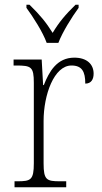

<svg xmlns="http://www.w3.org/2000/svg" viewBox="-20 -786 427 806"><path d="M176 -606H225C242 -651 282 -715 310 -753V-766H297C254 -724 228 -693 201 -648C173 -693 147 -724 104 -766H91V-753C119 -715 160 -651 176 -606ZM41 0H258V-25H232C176 -25 163 -30 163 -100V-278C163 -388 207 -511 280 -511C324 -511 338 -486 338 -435C363 -435 373 -453 373 -477C373 -516 345 -544 292 -544C219 -544 186 -485 164 -429H161L155 -536H37V-511H47C111 -511 122 -506 122 -438V-101C122 -30 109 -25 53 -25H41Z"/></svg>

Font: Noto Serif Ethiopic SemiCondensed ExtraLight
Style: Regular
Weight: 200
Width: 4
Designer: Monotype Design Team
Foundry: Monotype Imaging Inc.
Version: Version 2.102